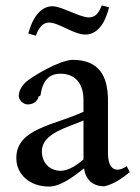

<svg xmlns="http://www.w3.org/2000/svg" viewBox="-20 -674 513 706"><path d="M112 -543C122 -571 137 -591 160 -591C196 -591 248 -549 291 -547H296C337 -548 366 -586 381 -647C372 -650 363 -652 354 -654C344 -627 331 -610 307 -610C273 -610 207 -651 173 -651C134 -651 102 -617 84 -551C93 -548 102 -545 112 -543ZM457 -41 446 -63C437 -56 423 -50 412 -50C392 -50 377 -67 377 -111V-312C375 -389 349 -454 246 -454C194 -451 100 -393 77 -374C61 -360 49 -340 49 -322C49 -305 66 -290 82 -290C100 -290 117 -299 122 -319C125 -320 129 -322 129 -324C136 -375 159 -403 202 -403C255 -403 287 -369 287 -306V-263C180 -213 40 -202 40 -93C40 -31 91 12 160 12C200 12 245 -20 289 -55C294 -17 318 11 364 11C399 3 429 -18 457 -41ZM287 -88C266 -69 233 -46 203 -46C166 -46 134 -72 134 -118C134 -184 228 -205 287 -231Z"/></svg>

Font: Sibila
Style: Regular
Weight: 400
Designer: Stefan Peev
Foundry: Context Ltd
Version: Version 1.000